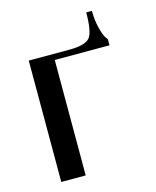

<svg xmlns="http://www.w3.org/2000/svg" viewBox="-98 -695 622 764"><g transform="rotate(-15 213.0 -313.0)"><path d="M59.6 0V-500H225.6Q292 -500 311 -522.5Q330.1 -544.9 330.1 -626H353.5Q353.5 -588.9 361.3 -557.1Q369.1 -525.4 377 -512.7L385.7 -500V-475.6H160.2V0Z"/></g></svg>

Font: TriodPostnaja
Style: Medium
Weight: 500
Version: 20110805